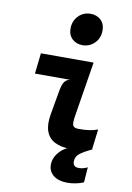

<svg xmlns="http://www.w3.org/2000/svg" viewBox="-111 -908 821 1193"><g transform="rotate(10 300.0 -311.5)"><path d="M386 8Q324.5 8 284.5 -12.2Q244.5 -32.5 229.2 -75Q214 -117.5 225.5 -183.5L253 -339.5Q260 -378 272.5 -394.8Q285 -411.5 308 -415H85L99.5 -545.5H432L376 -198Q368.5 -151 376 -137.2Q383.5 -123.5 413 -123.5Q453 -123.5 480.2 -127.8Q507.5 -132 532 -141L516.5 -15.5Q489.5 -4.5 461.5 1.8Q433.5 8 386 8ZM343.8 -640Q306 -640 280 -664Q254 -688 254 -729.1Q254 -777 285 -809Q316 -841 362 -841Q400.6 -841 426.3 -817.2Q452 -793.5 452 -751Q452 -703 420.5 -671.5Q389 -640 343.8 -640ZM399.5 218Q345 218 312.8 192.8Q280.5 167.5 280.5 125Q280.5 77 321.2 36Q362 -5 445 -15.5H522Q471.5 9 444.5 28.8Q417.5 48.5 417.5 81Q417.5 115.5 455 115.5Q482.5 115.5 509.5 101.5L502.5 197.5Q479.5 207.5 452.5 212.8Q425.5 218 399.5 218Z"/></g></svg>

Font: Spline Sans Mono
Style: Italic
Weight: 400
Italic angle: -4°
Monospace: yes
Designer: Eben Sorkin, Mirko Velimirovic
Foundry: Sorkin Type
Version: Version 1.004